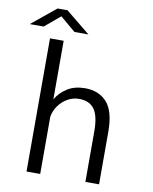

<svg xmlns="http://www.w3.org/2000/svg" viewBox="-98 -993 846 1065"><g transform="rotate(10 325.0 -460.0)"><path d="M126 0V-750H203V-420Q226 -460 267.2 -485.8Q308.5 -511.5 366 -511.5Q444.5 -511.5 489.5 -461.2Q534.5 -411 534.5 -295.5V0H457.5V-284Q457.5 -371.5 429.8 -409.5Q402 -447.5 343.5 -447.5Q310 -447.5 280.5 -431Q251 -414.5 230.2 -386.5Q209.5 -358.5 203 -323V0ZM1.5 -808.5 138.5 -920.5H194.5L332 -808.5H253.5L167 -881.5L80 -808.5Z"/></g></svg>

Font: Trispace Light
Style: Regular
Weight: 300
Designer: Tyler Finck
Foundry: Etcetera Type Company
Version: Version 1.210; ttfautohint (v1.8.3)